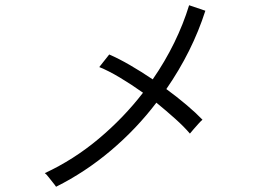

<svg xmlns="http://www.w3.org/2000/svg" viewBox="-20 -738 1040 733"><path d="M194 -25Q191 -30 182 -41Q173 -52 164.5 -63Q156 -74 151 -77Q261 -128 356.5 -208Q452 -288 526 -384Q481 -416 437.5 -442Q394 -468 359 -482L397 -530Q434 -514 477 -489Q520 -464 563 -435Q610 -503 645 -574.5Q680 -646 702 -718L764 -697Q714 -541 615 -398Q656 -368 692 -337.5Q728 -307 753 -281Q748 -277 738 -266Q728 -255 718.5 -244Q709 -233 705 -228Q683 -254 649 -284.5Q615 -315 577 -346Q501 -246 403.5 -163.5Q306 -81 194 -25Z"/></svg>

Font: Zen Kaku Gothic New
Style: Regular
Weight: 400
Designer: Yoshimichi Ohira
Foundry: Positype
Version: Version 1.001